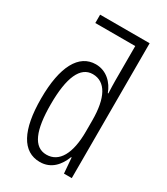

<svg xmlns="http://www.w3.org/2000/svg" viewBox="-191 -844 814 937"><g transform="rotate(30 216.0 -375.0)"><path d="M192 10C256 10 293 -35 313 -87H316L323 0H367V-760H88V-713H313V-517C313 -496 314 -474 315 -447H312C294 -497 252 -540 192 -540C97 -540 43 -442 43 -262C43 -84 94 10 192 10ZM202 -37C129 -37 98 -116 98 -261C98 -412 133 -491 203 -491C275 -491 313 -421 313 -294V-231C313 -108 274 -37 202 -37Z"/></g></svg>

Font: Noto Sans Display Condensed Light
Style: Regular
Weight: 300
Width: 3
Designer: Monotype Design Team
Foundry: Monotype Imaging Inc.
Version: Version 1.900